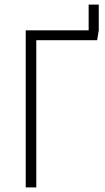

<svg xmlns="http://www.w3.org/2000/svg" viewBox="-20 -816 458 836"><path d="M366 -796H410V-684L403 -641H138V0H92V-684H366Z"/></svg>

Font: Fira Sans Extra Condensed ExtraLight
Style: Regular
Weight: 275
Width: 1
Designer: Carrois Corporate & Edenspiekermann AG
Foundry: Carrois Corporate GbR & Edenspiekermann AG
Version: Version 4.203